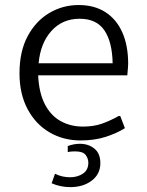

<svg xmlns="http://www.w3.org/2000/svg" viewBox="-20 -560 595 779"><path d="M307.1 9.8Q236.3 9.8 180.2 -23.4Q124 -56.6 91.6 -117.9Q59.1 -179.2 59.1 -262.7Q59.1 -351.1 92 -412.8Q125 -474.6 179.7 -507.1Q234.4 -539.6 299.3 -539.6Q362.8 -539.6 407.7 -510.7Q452.6 -481.9 476.3 -428.5Q500 -375 500 -301.3Q500 -293.9 499 -283.2Q498 -272.5 497.3 -264.2Q496.6 -255.9 496.6 -254.4H134.8Q138.2 -182.1 162.6 -136Q187 -89.8 227.1 -68.1Q267.1 -46.4 316.4 -46.4Q359.9 -46.4 393.8 -58.3Q427.7 -70.3 461.4 -89.4H467.8L486.8 -40Q452.6 -18.6 407.7 -4.4Q362.8 9.8 307.1 9.8ZM136.7 -303.2H437Q435.5 -389.6 403.6 -436.8Q371.6 -483.9 303.2 -483.9Q232.9 -483.9 188.5 -434.3Q144 -384.8 136.7 -303.2ZM265.1 199.2Q225.1 199.2 189.5 183.6L203.1 145Q217.8 152.3 233.4 155.8Q249 159.2 264.2 159.2Q294.4 159.2 316.4 144.5Q338.4 129.9 338.4 100.1Q338.4 83.5 327.6 68.8Q316.9 54.2 284.7 54.2Q278.3 54.2 270.8 54.7Q263.2 55.2 254.9 57.1V32.7Q278.8 23.4 304.2 23.4Q338.9 23.4 363 43Q387.2 62.5 387.2 102.1Q387.2 146 352.5 172.6Q317.9 199.2 265.1 199.2Z"/></svg>

Font: Comme Light
Style: Regular
Weight: 300
Version: Version 1.000;gftools[0.9.27]